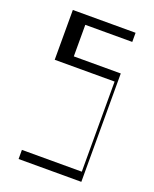

<svg xmlns="http://www.w3.org/2000/svg" viewBox="-146 -866 761 949"><g transform="rotate(20 235.0 -392.0)"><path d="M70 -48H385V-522H70V-784H400V-736H153V-570H400V0H70Z"/></g></svg>

Font: Facade Sud
Style: Regular
Weight: 100
Designer: Éléonore Fines
Foundry: Velvetyne Type Foundry
Version: Version 1.001;Glyphs 3.2 (3202)